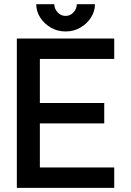

<svg xmlns="http://www.w3.org/2000/svg" viewBox="-20 -909 634 929"><path d="M484.4 -410.6V-312H172.9V-98.6H532.7V0H61.5V-722.7H532.7V-624H172.9V-410.6ZM297.4 -756.8Q257.8 -756.8 225.6 -775.6Q193.4 -794.4 174.3 -824.5Q155.3 -854.5 155.3 -888.7H242.7Q242.7 -867.2 258.5 -849.6Q274.4 -832 297.4 -832Q320.3 -832 335.9 -849.6Q351.6 -867.2 351.6 -888.7H439.5Q439.5 -854.5 420.4 -824.5Q401.4 -794.4 369.1 -775.6Q336.9 -756.8 297.4 -756.8Z"/></svg>

Font: Giphurs Medium
Style: Regular
Weight: 500
Version: Version 0.920; ttfautohint (v1.8.4.7-5d5b)